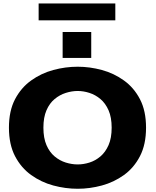

<svg xmlns="http://www.w3.org/2000/svg" viewBox="-20 -1098 915 1128"><path d="M436.5 11Q364.5 11 293.2 -8.2Q222 -27.5 163 -69.8Q104 -112 68.2 -180.8Q32.5 -249.5 32.5 -348Q32.5 -446.5 68.2 -514.8Q104 -583 163 -625.2Q222 -667.5 293.2 -686.8Q364.5 -706 436.5 -706Q507.5 -706 578.5 -686.8Q649.5 -667.5 708.2 -625.2Q767 -583 802.5 -514.8Q838 -446.5 838 -348Q838 -249.5 802.5 -180.8Q767 -112 708.2 -69.8Q649.5 -27.5 578.5 -8.2Q507.5 11 436.5 11ZM436.5 -132Q470.5 -132 505.5 -143Q540.5 -154 570 -179Q599.5 -204 617.8 -245.5Q636 -287 636 -348Q636 -408.5 617.8 -450Q599.5 -491.5 570 -516.2Q540.5 -541 505.5 -552.2Q470.5 -563.5 436.5 -563.5Q402 -563.5 366.5 -552.2Q331 -541 301 -516.2Q271 -491.5 253 -450Q235 -408.5 235 -348Q235 -287 253 -245.5Q271 -204 301 -179Q331 -154 366.5 -143Q402 -132 436.5 -132ZM348 -910H516V-757.5H348ZM207 -978.5V-1077.5H657.5V-978.5Z"/></svg>

Font: Trispace SemiExpanded ExtraBold
Style: Regular
Weight: 800
Width: 6
Designer: Tyler Finck
Foundry: Etcetera Type Company
Version: Version 1.210; ttfautohint (v1.8.3)